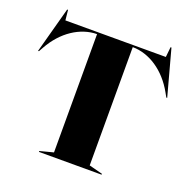

<svg xmlns="http://www.w3.org/2000/svg" viewBox="-135 -900 1018 1031"><g transform="rotate(20 374.0 -385.0)"><path d="M195 0H553V-5L476 -25V-701C571 -700 665 -639 724 -533L738 -508H743L672 -770H667L661 -712H87L81 -770H76L5 -508H10L24 -533C83 -639 177 -700 272 -701V-25L195 -5Z"/></g></svg>

Font: Nyght Serif Dark
Style: Regular
Weight: 800
Designer: Maksym Kobuzan
Version: Version 0.410;Glyphs 3.1.2 (3151)